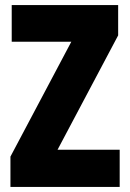

<svg xmlns="http://www.w3.org/2000/svg" viewBox="-20 -734 511 754"><path d="M450 0V-146H206L444 -595V-714H26V-570H260L21 -119V0Z"/></svg>

Font: Noto Sans Gujarati ExtraCondensed Black
Style: Regular
Weight: 900
Width: 2
Designer: Jelle Bosma - Monotype Design Team, Universal Thirst
Foundry: Monotype Imaging Inc.
Version: Version 2.106